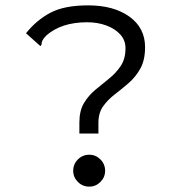

<svg xmlns="http://www.w3.org/2000/svg" viewBox="-20 -685 640 716"><path d="M276 -228Q276 -272 293 -300.5Q310 -329 336 -350.5Q362 -372 387.5 -392.5Q413 -413 430.5 -439.5Q448 -466 448 -505Q448 -535 428.5 -556.5Q409 -578 376.5 -590Q344 -602 305 -602Q208 -602 152 -552Q141 -540 138 -533.5Q135 -527 135 -519L131 -513L124 -519L77 -561Q116 -610 168 -637.5Q220 -665 309 -665Q404 -665 462.5 -623Q521 -581 521 -509Q521 -461 503.5 -429.5Q486 -398 460 -375.5Q434 -353 408 -333Q382 -313 364.5 -288.5Q347 -264 347 -227V-187H276ZM313 11Q288 11 270.5 -6.5Q253 -24 253 -48Q253 -73 270.5 -90.5Q288 -108 313 -108Q337 -108 354.5 -90.5Q372 -73 372 -48Q372 -24 354.5 -6.5Q337 11 313 11Z"/></svg>

Font: Inconsolata Expanded
Style: Regular
Weight: 400
Width: 7
Monospace: yes
Designer: Raph Levien, Cyreal, Brenton Simpson
Foundry: Raph Levien, Cyreal, Google
Version: Version 3.000; ttfautohint (v1.8.2.53-6de2)